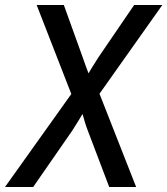

<svg xmlns="http://www.w3.org/2000/svg" viewBox="-27 -750 671 770"><path d="M-7 0 259 -373 120 -730H229L304 -522Q310 -504 317 -485Q324 -466 328 -456Q334 -466 345.5 -485Q357 -504 369 -522L511 -730H624L372 -374L519 0H411L326 -224Q319 -242 313 -261.5Q307 -281 304 -293Q297 -281 285 -261.5Q273 -242 262 -225L106 0Z"/></svg>

Font: JetBrains Mono NL Medium
Style: Italic
Weight: 500
Italic angle: -9°
Monospace: yes
Designer: Philipp Nurullin, Konstantin Bulenkov
Foundry: JetBrains
Version: Version 2.305; ttfautohint (v1.8.4.7-5d5b)